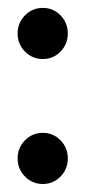

<svg xmlns="http://www.w3.org/2000/svg" viewBox="-20 -454 215 484"><path d="M43 -415.3Q61.5 -434.1 87.9 -434.1Q114.3 -434.1 132.6 -415.3Q150.9 -396.5 150.9 -369.6Q150.9 -342.8 132.6 -324Q114.3 -305.2 87.9 -305.2Q61.5 -305.2 43 -324Q24.4 -342.8 24.4 -369.6Q24.4 -396.5 43 -415.3ZM132.6 -9Q114.3 9.8 87.9 9.8Q61.5 9.8 43 -9Q24.4 -27.8 24.4 -54.7Q24.4 -81.5 43 -100.3Q61.5 -119.1 87.9 -119.1Q114.3 -119.1 132.6 -100.3Q150.9 -81.5 150.9 -54.7Q150.9 -27.8 132.6 -9Z"/></svg>

Font: Modern Antiqua
Style: Book
Weight: 400
Designer: Wojciech Kalinowski "wmk69" (wmk69@o2.pl)
Foundry: Wojciech Kalinowski "wmk69" (wmk69@o2.pl)
Version: Version 3.1.0; 2021-05-28